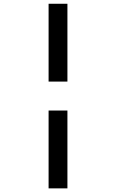

<svg xmlns="http://www.w3.org/2000/svg" viewBox="-20 -865 626 1036"><path d="M242.2 151.4H343.8V-268.6H242.2ZM242.2 -424.8H343.8V-844.7H242.2Z"/></svg>

Font: CaskaydiaCove Nerd Font
Style: Regular
Weight: 400
Designer: Aaron Bell
Foundry: Saja Typeworks
Version: Version 2111.1;Nerd Fonts 2.3.3